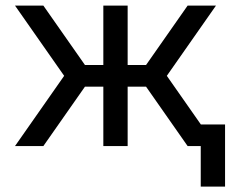

<svg xmlns="http://www.w3.org/2000/svg" viewBox="-20 -528 851 694"><path d="M705.6 -78.1V146.5H793.5V-78.1ZM353.5 -293H277.3V-214.8H353.5ZM353.5 -507.8V-318.8V0H441.4V-507.8ZM136.7 0 314.5 -253.9 136.7 -507.8H34.2L211.9 -253.9L34.2 0ZM441.4 -293V-214.8H517.6V-293ZM658.2 0H760.7L583 -253.9L760.7 -507.8H658.2L480.5 -253.9Z"/></svg>

Font: Giphurs
Style: Regular
Weight: 400
Version: Version 2.010